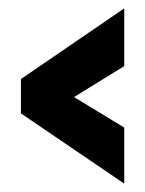

<svg xmlns="http://www.w3.org/2000/svg" viewBox="-20 -559 347 459"><path d="M277 -120 30 -288V-370L277 -539V-401L157 -327L277 -254Z"/></svg>

Font: Alumni Sans Thin Black
Style: Regular
Weight: 900
Version: Version 1.018